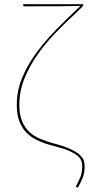

<svg xmlns="http://www.w3.org/2000/svg" viewBox="-20 -720 423 914"><path d="M376.5 -695Q376.5 -694 375.8 -692.8Q375 -691.5 371.2 -687.5Q367.5 -683.5 360 -676Q352.5 -668.5 338.5 -655.5Q289.5 -610.5 241.8 -560.8Q194 -511 156.2 -456.5Q118.5 -402 95.2 -343.2Q72 -284.5 72 -221Q72 -175 84.8 -144Q97.5 -113 119.5 -92.2Q141.5 -71.5 171.8 -59Q202 -46.5 236.5 -37Q288 -23.5 317.2 -9.5Q346.5 4.5 361 18.5Q375.5 32.5 379.2 45.8Q383 59 383 71.5Q383 103.5 373 127.5Q363 151.5 350.5 173.5L341 168Q352.5 147.5 362 124.5Q371.5 101.5 371.5 72.5Q371.5 60.5 368 48Q364.5 35.5 351.2 23.5Q338 11.5 311.8 -0.5Q285.5 -12.5 240.5 -24Q200 -34 166.5 -48.2Q133 -62.5 109.5 -85Q86 -107.5 73 -140.5Q60 -173.5 60 -221Q60 -285.5 83.5 -344.8Q107 -404 147.8 -461.2Q188.5 -518.5 243.8 -575.2Q299 -632 363 -692Q316 -690.5 259.2 -690.2Q202.5 -690 145 -690H94.5Q90.5 -690 90.5 -694V-700H376Z"/></svg>

Font: Lato 2
Style: Regular
Weight: 100
Designer: Lukasz Dziedzic with Adam Twardoch and Botio Nikoltchev
Foundry: tyPoland Lukasz Dziedzic
Version: Version 2.015; 2015-08-06; http://www.latofonts.com/